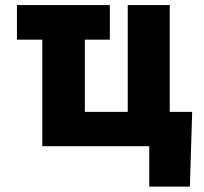

<svg xmlns="http://www.w3.org/2000/svg" viewBox="-20 -565 788 742"><path d="M404.5 -545.5V-411.6H307.9V-132.8H473.7V-545.5H636V-132.8H722.7L713.8 156.2H556.8V0H143.5V-411.6H45.5V-545.5Z"/></svg>

Font: Inter P Extra Bold
Style: Regular
Weight: 800
Designer: Rasmus Andersson
Foundry: rsms
Version: Version 3.018;git-588b23468